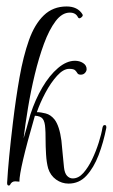

<svg xmlns="http://www.w3.org/2000/svg" viewBox="-20 -567 349 594"><path d="M7 7Q2 7 2 -1Q6 -72 20 -188Q29 -263 40.5 -328Q52 -393 69.5 -442.5Q87 -492 115.5 -519.5Q144 -547 186 -547Q220 -547 235 -523Q235 -522 235.5 -521.5Q236 -521 236 -520Q236 -516 230 -512Q224 -508 221 -514Q214 -528 196 -528Q172 -528 152 -501.5Q132 -475 116 -431.5Q100 -388 87.5 -336Q75 -284 66.5 -232.5Q58 -181 53 -139Q57 -152 62 -170Q67 -188 74 -213Q89 -259 111 -296.5Q133 -334 159.5 -356.5Q186 -379 212 -379Q226 -379 237 -372Q248 -365 248 -353Q248 -347 243 -341.5Q238 -336 230 -336Q222 -336 219.5 -340.5Q217 -345 212.5 -349.5Q208 -354 194 -354Q176 -354 156.5 -332.5Q137 -311 120.5 -280Q104 -249 94 -220Q106 -220 121.5 -216Q137 -212 149 -197Q164 -177 170 -132Q172 -111 174 -90Q176 -69 178 -49Q180 -31 187.5 -23Q195 -15 205 -15Q223 -15 238 -32Q253 -49 265 -74Q277 -99 285.5 -126Q294 -153 297 -172Q299 -180 303 -180Q308 -180 308.5 -177Q309 -174 309 -172Q300 -126 285 -87Q270 -48 247.5 -23.5Q225 1 192 1Q171 1 153.5 -11.5Q136 -24 129 -46Q124 -64 122.5 -89Q121 -114 121 -137Q121 -160 120 -170Q119 -190 112.5 -199Q106 -208 88 -209L86 -202Q40 -43 40 -5L27 -6Q16 -6 11 5Q10 7 7 7Z"/></svg>

Font: Updock
Style: Regular
Weight: 400
Designer: Robert E. Leuschke
Foundry: Robert E. Leuschke
Version: Version 1.010; ttfautohint (v1.8.4.7-5d5b)